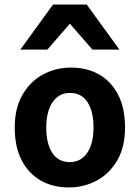

<svg xmlns="http://www.w3.org/2000/svg" viewBox="-20 -801 606 833"><path d="M43.9 -247.6Q43.9 -331.5 77.4 -389.6Q110.8 -447.8 166.5 -477.8Q222.2 -507.8 288.1 -507.8Q357.4 -507.8 410.2 -477.8Q462.9 -447.8 492.7 -389.6Q522.5 -331.5 522.5 -247.6Q522.5 -163.6 489 -105.7Q455.6 -47.9 399.9 -17.8Q344.2 12.2 278.3 12.2Q209.5 12.2 156.7 -17.8Q104 -47.9 74 -105.7Q43.9 -163.6 43.9 -247.6ZM180.7 -247.6Q180.7 -177.7 206.8 -137.7Q232.9 -97.7 283.2 -97.7Q330.6 -97.7 358.2 -137.7Q385.7 -177.7 385.7 -247.6Q385.7 -317.9 359.6 -357.9Q333.5 -397.9 283.2 -397.9Q235.8 -397.9 208.3 -357.9Q180.7 -317.9 180.7 -247.6ZM498 -585.9H380.9L283.2 -698.2L185.5 -585.9H68.4L210 -781.2H356.4Z"/></svg>

Font: Andika
Style: Bold
Weight: 700
Designer: Victor Gaultney, Annie Olsen, Julie Remington, Don Collingsworth, Eric Hays, Becca Hirsbrunner
Foundry: SIL International
Version: Version 6.101